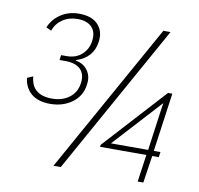

<svg xmlns="http://www.w3.org/2000/svg" viewBox="-76 -750 864 834"><g transform="rotate(10 355.5 -333.0)"><path d="M207 -669.9Q263.7 -669.9 291.3 -640.4Q318.8 -610.8 312 -564Q302.2 -492.7 229 -469.2L228 -466.8Q261.7 -461.4 280.8 -435.3Q299.8 -409.2 293.9 -372.1Q287.6 -321.8 247.3 -292Q207 -262.2 149.9 -262.2Q97.7 -262.2 67.6 -287.1Q37.6 -312 32.2 -356L58.1 -367.2Q64.5 -286.1 154.8 -286.1Q199.2 -286.1 230.2 -309.1Q261.2 -332 267.1 -374Q272.5 -413.1 251.2 -435.1Q230 -457 183.1 -457H158.2L161.1 -479H185.1Q226.6 -479 252.4 -502.7Q278.3 -526.4 283.2 -562Q289.1 -601.6 268.1 -623.8Q247.1 -646 205.1 -646Q167 -646 139.2 -627.2Q111.3 -608.4 100.1 -576.2L77.1 -586.9Q93.8 -625.5 128.2 -647.7Q162.6 -669.9 207 -669.9ZM211.9 0 580.1 -660.2H611.8L244.1 0ZM397 -116.2 397.9 -125 647 -397.9H666L629.9 -139.2H659.2L655.8 -116.2H627L608.9 3.9H584L601.1 -116.2ZM440.9 -139.2H605L630.9 -327.1L634.8 -351.1Z"/></g></svg>

Font: Human Sans ExtraLight
Style: Italic
Weight: 200
Italic angle: -8°
Designer: Tim Radville
Foundry: Continuum
Version: Version 1.000;FEAKit 1.0